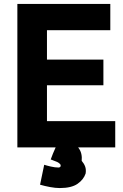

<svg xmlns="http://www.w3.org/2000/svg" viewBox="-20 -730 623 973"><path d="M394 85Q396 67 392 49.5Q388 32 376 17H564V-116H218V-298H504V-428H218V-577H539V-710H68V17H262Q255 32 248.5 48Q242 64 237 78Q257 85 269 90.5Q281 96 287 105Q290 118 277 119Q259 119 237.5 114Q216 109 204 105L183 206Q207 213 234 218Q261 223 283 223Q342 223 373 201.5Q404 180 414 149Q417 129 411.5 114Q406 99 394 85Z"/></svg>

Font: Repo Bold
Style: Bold
Weight: 700
Designer: Stefan Peev
Foundry: Context Ltd
Version: Version 1.502